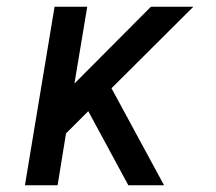

<svg xmlns="http://www.w3.org/2000/svg" viewBox="-20 -550 640 570"><path d="M54 0 142 -530H239L201 -302L428 -530H554L311 -288L467 0H361L242 -220L176 -154L151 0Z"/></svg>

Font: Iosevka Slab MdExObl
Style: Regular
Weight: 500
Width: 7
Italic angle: -9°
Monospace: yes
Designer: Belleve Invis
Foundry: Belleve Invis
Version: Version 11.1.1; ttfautohint (v1.8.3)